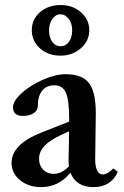

<svg xmlns="http://www.w3.org/2000/svg" viewBox="-20 -747 503 778"><path d="M225.1 -521.5Q175.3 -521.5 142.1 -551Q108.9 -580.6 108.9 -624.5Q108.9 -668.9 142.3 -697.8Q175.8 -726.6 225.1 -726.6Q274.9 -726.6 308.3 -697Q341.8 -667.5 341.8 -624.5Q341.8 -581.1 307.6 -551.3Q273.4 -521.5 225.1 -521.5ZM225.1 -559.6Q246.6 -559.6 259.5 -577.6Q272.5 -595.7 272.5 -624.5Q272.5 -651.9 258.5 -670.4Q244.6 -689 225.1 -689Q205.1 -689 191.9 -669.7Q178.7 -650.4 178.7 -624.5Q178.7 -595.7 191.7 -577.6Q204.6 -559.6 225.1 -559.6ZM147 11.2Q95.7 11.2 61.3 -16.8Q26.9 -44.9 26.9 -86.9Q26.9 -162.6 148.9 -210.4L260.3 -254.4V-262.7Q260.3 -340.8 247.1 -371.1Q233.9 -401.4 200.2 -401.4Q168.5 -401.4 150.9 -379.6Q133.3 -357.9 133.3 -318.4Q133.3 -299.8 116.7 -288.6Q100.1 -277.3 73.2 -277.3Q32.7 -277.3 32.7 -312Q32.7 -337.9 68.1 -369.9Q103.5 -401.9 154.3 -424.1Q205.1 -446.3 246.1 -446.3Q313 -446.3 340.6 -410.4Q368.2 -374.5 368.2 -287.6Q368.2 -255.9 365.7 -103.5Q365.2 -75.2 373 -57.6Q380.9 -40 396 -40Q415 -40 439.5 -64.5L457.5 -50.8Q429.2 11.2 359.4 11.2Q287.6 11.2 265.6 -47.4Q217.8 11.2 147 11.2ZM138.2 -103.5Q138.2 -76.7 154.8 -59.6Q171.4 -42.5 197.3 -42.5Q230 -42.5 259.3 -72.8Q257.8 -85 257.8 -98.1Q259.8 -176.3 259.8 -214.8L231.9 -202.1Q183.6 -180.2 160.9 -156.5Q138.2 -132.8 138.2 -103.5Z"/></svg>

Font: Elstob SemiBold
Style: Regular
Weight: 600
Designer: Peter S. Baker
Version: Version 1.015